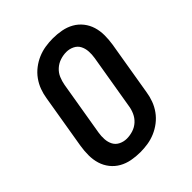

<svg xmlns="http://www.w3.org/2000/svg" viewBox="-206 -873 1012 1012"><g transform="rotate(-45 300.0 -367.5)"><path d="M256 8Q223 8 191.5 2Q160 -4 133.5 -19Q107 -34 88 -58Q69 -82 60 -111.5Q51 -141 51 -173.5Q51 -206 56 -238L107 -543Q111 -570 121 -597.5Q131 -625 148.5 -649.5Q166 -674 190 -692.5Q214 -711 241 -722.5Q268 -734 296.5 -738.5Q325 -743 353 -743Q386 -743 417.5 -737Q449 -731 475.5 -716Q502 -701 521 -677Q540 -653 549 -623.5Q558 -594 558 -561.5Q558 -529 553 -497L502 -192Q498 -165 488 -137.5Q478 -110 460.5 -85.5Q443 -61 419 -42.5Q395 -24 368 -12.5Q341 -1 312.5 3.5Q284 8 256 8ZM256 -93Q279 -93 302.5 -100.5Q326 -108 344 -124.5Q362 -141 372 -163.5Q382 -186 385 -209L436 -513Q440 -537 438.5 -560.5Q437 -584 427 -603Q417 -622 396.5 -632Q376 -642 353 -642Q330 -642 307 -634.5Q284 -627 265.5 -610.5Q247 -594 237.5 -571.5Q228 -549 224 -526L173 -222Q169 -198 170.5 -174.5Q172 -151 182 -132Q192 -113 212.5 -103Q233 -93 256 -93Z"/></g></svg>

Font: Iosevka Aile Oblique
Style: Bold
Weight: 700
Italic angle: -9°
Designer: Belleve Invis
Foundry: Belleve Invis
Version: Version 31.1.0; ttfautohint (v1.8.4)